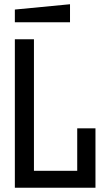

<svg xmlns="http://www.w3.org/2000/svg" viewBox="-20 -885 495 905"><path d="M50 0V-700H140V-80H344V-280H430V0ZM50 -780V-840L310 -865V-780Z"/></svg>

Font: Tektur SemiCondensed
Style: Regular
Weight: 400
Width: 4
Designer: Adam Jagosz
Foundry: Adam Jagosz
Version: Version 1.005;gftools[0.9.30]